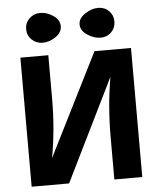

<svg xmlns="http://www.w3.org/2000/svg" viewBox="-60 -974 865 1027"><g transform="rotate(-5 372.0 -461.0)"><path d="M68 0V-693H218V-458Q218 -295 190 -143L466 -693H662V0H512V-230Q512 -394 539 -549L269 0ZM136 -785Q112 -808 112 -842Q112 -876 136 -899Q160 -922 195 -922Q230 -922 264 -899Q298 -876 298 -842Q298 -808 264 -785Q230 -762 195 -762Q160 -762 136 -785ZM434.5 -785.5Q399 -809 399 -842Q399 -875 434.5 -898.5Q470 -922 505 -922Q540 -922 563 -899Q586 -876 586 -842Q586 -808 563 -785Q540 -762 505 -762Q470 -762 434.5 -785.5Z"/></g></svg>

Font: Fix15 Mono
Style: Bold
Weight: 700
Designer: Carrois Corporate & Edenspiekermann AG
Foundry: Carrois Corporate GbR & Edenspiekermann AG
Version: Version 3.206